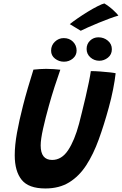

<svg xmlns="http://www.w3.org/2000/svg" viewBox="-20 -1077 707 1114"><path d="M243.5 16.5Q146 16.5 105.8 -33.5Q65.5 -83.5 65.5 -176Q65.5 -234 78.5 -306.2Q91.5 -378.5 113.5 -464Q126 -513.5 141.5 -566Q157 -618.5 174 -673Q192 -675 211.5 -676.2Q231 -677.5 247.5 -677.5Q270 -677.5 291.8 -676Q313.5 -674.5 330 -672.5Q314.5 -629 296.8 -574Q279 -519 263.5 -463Q244 -393.5 230 -330.8Q216 -268 216 -233Q216 -149 282.5 -149Q337.5 -149 375 -205.2Q412.5 -261.5 438.5 -358.5Q445 -384.5 455.5 -426.2Q466 -468 476.8 -514.5Q487.5 -561 495.8 -601.2Q504 -641.5 507 -664.5Q530.5 -664.5 561.8 -662.2Q593 -660 618.8 -657Q644.5 -654 651 -652Q646.5 -610.5 636 -557.5Q625.5 -504.5 611 -452.5Q584 -353.5 553 -268Q522 -182.5 480.8 -118.8Q439.5 -55 381.8 -19.2Q324 16.5 243.5 16.5ZM556.5 -724.5Q526.5 -724.5 504.5 -744Q482.5 -763.5 482.5 -793Q482.5 -822 502.5 -841.2Q522.5 -860.5 551 -860.5Q582.5 -860.5 605.8 -841Q629 -821.5 629 -791.5Q629 -760.5 606.2 -742.5Q583.5 -724.5 556.5 -724.5ZM351 -719Q322 -719 299.2 -736.8Q276.5 -754.5 276.5 -783Q276.5 -814 298.5 -835Q320.5 -856 350 -856Q382.5 -856 403.5 -835Q424.5 -814 424.5 -783.5Q424.5 -755.5 402.5 -737.2Q380.5 -719 351 -719ZM585.5 -1057Q614.5 -1039.5 638.2 -1017.2Q662 -995 667 -986.5Q647 -981 615.8 -969.5Q584.5 -958 551.2 -944.2Q518 -930.5 490 -918Q462 -905.5 448.5 -898.5L385 -937Q402 -951 430.2 -970.5Q458.5 -990 489.5 -1009Q520.5 -1028 546.8 -1041.2Q573 -1054.5 585.5 -1057Z"/></svg>

Font: Grandstander SemiBold
Style: Italic
Weight: 600
Italic angle: -15°
Designer: Tyler Finck
Foundry: Etcetera Type Co
Version: Version 1.200; ttfautohint (v1.8.3)